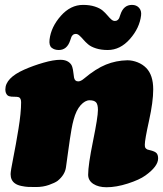

<svg xmlns="http://www.w3.org/2000/svg" viewBox="-20 -769 684 804"><path d="M460.9 -681.2Q468.3 -681.2 472.9 -685.3Q477.5 -689.5 479.2 -693.6Q481 -697.8 484.4 -708.5Q497.6 -748.5 532.7 -748.5Q551.3 -748.5 562.3 -736.3Q573.2 -724.1 570.8 -704.6Q564.5 -651.4 523.9 -605.5Q483.4 -559.6 431.2 -559.6Q403.3 -559.6 382.1 -566.4Q360.8 -573.2 349.1 -583.3Q337.4 -593.3 328.9 -603.3Q320.3 -613.3 312.7 -620.1Q305.2 -627 297.4 -627Q290 -627 285.4 -622.8Q280.8 -618.7 279.1 -614.5Q277.3 -610.4 273.9 -599.6Q260.7 -559.6 226.1 -559.6Q208 -559.6 196.3 -569.1Q184.6 -578.6 187.5 -603.5Q193.8 -656.2 234.6 -702.4Q275.4 -748.5 327.6 -748.5Q355.5 -748.5 376.7 -741.7Q397.9 -734.9 409.7 -724.9Q421.4 -714.8 429.7 -704.8Q438 -694.8 445.6 -688Q453.1 -681.2 460.9 -681.2ZM513.2 -516.6Q534.7 -516.6 556.2 -508.1Q577.6 -499.5 592.3 -484.4Q621.6 -454.6 621.6 -394.5Q621.6 -342.8 604 -263.2Q586.4 -183.6 586.4 -163.1Q586.4 -153.8 588.6 -150.1Q590.8 -146.5 596.7 -143.1Q598.6 -142.1 619.6 -136.7Q627 -134.3 631.8 -130.9Q636.2 -127.4 637.2 -125.5Q642.1 -118.2 642.1 -105.5Q642.1 -72.3 588.9 -34.2Q564 -16.1 515.4 -0.5Q466.8 15.1 426.3 15.1Q392.1 15.1 370.6 1Q349.1 -13.2 349.1 -37.6Q349.1 -78.1 369.6 -178.5Q390.1 -278.8 390.1 -308.6Q390.1 -332 382.1 -340.6Q374 -349.1 355 -349.1Q336.4 -349.1 317.6 -328.4Q298.8 -307.6 288.1 -267.1Q283.7 -251.5 279.5 -228.3Q275.4 -205.1 272.7 -186.3Q270 -167.5 264.6 -129.2Q259.3 -90.8 256.3 -68.8Q252 -36.6 221.2 -11.7Q210 -3.4 185.1 5.4Q160.2 14.2 130.9 14.2Q109.9 14.2 98.1 13.7Q86.4 13.2 69.8 9.8Q53.2 6.3 43.5 -0.5Q24.4 -13.2 24.4 -40Q24.4 -52.2 35.4 -107.2Q46.4 -162.1 57.4 -229.7Q68.4 -297.4 68.4 -340.3Q68.4 -356.4 60.1 -361.3Q54.7 -364.3 27.8 -364.3L18.1 -366.2Q13.7 -367.7 10.7 -370.6Q2.4 -378.9 2.4 -394.5Q2.4 -442.4 81.5 -477.5Q119.1 -494.1 161.4 -506.3Q203.6 -518.6 232.9 -518.6Q263.7 -518.6 277.8 -499Q280.8 -494.6 282.7 -488.5Q284.7 -482.4 285.4 -477.5Q286.1 -472.7 287.6 -462.2Q289.1 -451.7 290 -444.3Q293 -428.2 307.6 -428.2Q318.4 -428.2 332.5 -440.4Q381.3 -481.4 423.6 -498.5Q465.8 -515.6 513.2 -516.6Z"/></svg>

Font: Cooper* Black
Style: Italic
Weight: 900
Italic angle: -7°
Designer: Owen Earl
Foundry: indestructible type*
Version: Version 0.001